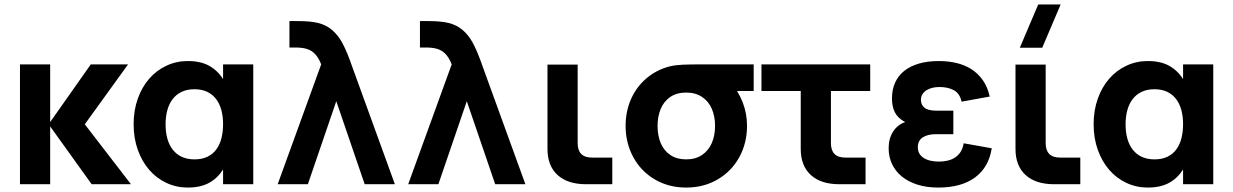

<svg xmlns="http://www.w3.org/2000/svg" viewBox="-20 -830 5556 865"><path d="M70 -540H206V-280L389 -540H557L362 -270L570 0H393L206 -260.5V0H70Z M1121 -540V0H985V-66.5Q961 -28 922.5 -6.5Q884 15 826 15Q774.5 15 729.8 -6Q685 -27 652.2 -64.8Q619.5 -102.5 600.8 -155Q582 -207.5 582 -270Q582 -333 600.8 -385.5Q619.5 -438 652.2 -475.5Q685 -513 729.8 -534Q774.5 -555 826 -555Q884 -555 922.5 -533.5Q961 -512 985 -473.5V-540ZM856 -428Q823.5 -428 799 -416.5Q774.5 -405 758.2 -384Q742 -363 734 -334Q726 -305 726 -270Q726 -234 734.2 -204.8Q742.5 -175.5 758.8 -155Q775 -134.5 799.5 -123.2Q824 -112 856 -112Q889.5 -112 913.8 -123.5Q938 -135 953.8 -155.8Q969.5 -176.5 977.2 -205.8Q985 -235 985 -270Q985 -306.5 976.8 -335.8Q968.5 -365 952.2 -385.5Q936 -406 912 -417Q888 -428 856 -428Z M1427 -540Q1425 -545 1422.8 -549.8Q1420.5 -554.5 1418.5 -559Q1407.5 -580 1393.2 -592.5Q1379 -605 1359.2 -610.5Q1339.5 -616 1310 -616H1284V-735H1323Q1377 -735 1411 -727Q1449.5 -718 1476 -695Q1502.5 -672 1520 -640.5Q1537.5 -609 1554.5 -563.5Q1556.5 -558 1558.8 -552Q1561 -546 1563 -540L1759 0H1623L1495 -374L1367 0H1231Z M2015 -540Q2013 -545 2010.8 -549.8Q2008.5 -554.5 2006.5 -559Q1995.5 -580 1981.2 -592.5Q1967 -605 1947.2 -610.5Q1927.5 -616 1898 -616H1872V-735H1911Q1965 -735 1999 -727Q2037.5 -718 2064 -695Q2090.5 -672 2108 -640.5Q2125.5 -609 2142.5 -563.5Q2144.5 -558 2146.8 -552Q2149 -546 2151 -540L2347 0H2211L2083 -374L1955 0H1819Z M2738.5 0H2620.5Q2537.5 0 2492 -41.5Q2446.5 -83 2446.5 -159V-539H2582.5V-185Q2582.5 -120 2647.5 -120H2738.5Z M3071.5 15Q2992 15 2929.8 -21.8Q2867.5 -58.5 2833 -122.2Q2798.5 -186 2798.5 -263Q2798.5 -328.5 2823 -383.8Q2847.5 -439 2892.5 -477.2Q2937.5 -515.5 2997.5 -531Q3022.5 -537 3055.2 -538.5Q3088 -540 3151.5 -540H3375.5V-420H3300.5Q3315 -396.5 3326 -369Q3345.5 -318.5 3345.5 -263Q3345.5 -185.5 3310.8 -122Q3276 -58.5 3213.5 -21.8Q3151 15 3071.5 15ZM3071.5 -112Q3113.5 -112 3142.8 -131.8Q3172 -151.5 3186.8 -185.5Q3201.5 -219.5 3201.5 -263Q3201.5 -306 3186.8 -340Q3172 -374 3142.5 -393.5Q3113 -413 3071.5 -413Q3028.5 -413 2999.5 -393Q2970.5 -373 2956.5 -339Q2942.5 -305 2942.5 -263Q2942.5 -218 2957.2 -184Q2972 -150 3001 -131Q3030 -112 3071.5 -112Z M3410.5 -540H3900.5V-420H3723.5V-185Q3723.5 -120 3788.5 -120H3879.5V0H3761.5Q3678.5 0 3633 -41.5Q3587.5 -83 3587.5 -159V-420H3410.5Z M4207 15Q4311.5 15 4373.3 -31Q4435 -77 4448 -162L4321.5 -184.5Q4318 -162 4308 -146.2Q4298 -130.5 4283.3 -120.8Q4268.5 -111 4250 -106.5Q4231.5 -102 4210.5 -102Q4166 -102 4140.5 -119Q4115 -136 4115 -166Q4115 -197 4137.3 -211.2Q4159.5 -225.5 4197 -225.5H4275V-331.5H4197Q4161 -331.5 4145 -344.8Q4129 -358 4129 -380Q4129 -395 4136 -405.8Q4143 -416.5 4154.5 -423.8Q4166 -431 4181 -434.5Q4196 -438 4212 -438Q4252 -438 4278.3 -423Q4304.5 -408 4312 -372L4439 -395Q4429 -439 4407.3 -469.5Q4385.5 -500 4355.3 -519Q4325 -538 4287.8 -546.5Q4250.5 -555 4210 -555Q4160 -555 4120.8 -543.8Q4081.5 -532.5 4054.3 -511Q4027 -489.5 4012.8 -458Q3998.5 -426.5 3998.5 -386.5Q3998.5 -349.5 4011.8 -323.5Q4025 -297.5 4058 -280Q4022.5 -267.5 4003 -236.2Q3983.5 -205 3983.5 -162Q3983.5 -123.5 3998.8 -91Q4014 -58.5 4042.8 -35Q4071.5 -11.5 4113 1.8Q4154.5 15 4207 15Z M4574.5 -615 4657.5 -810H4758.5L4675.5 -615ZM4847 0H4729Q4646 0 4600.5 -41.5Q4555 -83 4555 -159V-539H4691V-185Q4691 -120 4756 -120H4847Z M5446 -540V0H5310V-66.5Q5286 -28 5247.5 -6.5Q5209 15 5151 15Q5099.5 15 5054.8 -6Q5010 -27 4977.2 -64.8Q4944.5 -102.5 4925.8 -155Q4907 -207.5 4907 -270Q4907 -333 4925.8 -385.5Q4944.5 -438 4977.2 -475.5Q5010 -513 5054.8 -534Q5099.5 -555 5151 -555Q5209 -555 5247.5 -533.5Q5286 -512 5310 -473.5V-540ZM5181 -428Q5148.5 -428 5124 -416.5Q5099.5 -405 5083.2 -384Q5067 -363 5059 -334Q5051 -305 5051 -270Q5051 -234 5059.2 -204.8Q5067.5 -175.5 5083.8 -155Q5100 -134.5 5124.5 -123.2Q5149 -112 5181 -112Q5214.5 -112 5238.8 -123.5Q5263 -135 5278.8 -155.8Q5294.5 -176.5 5302.2 -205.8Q5310 -235 5310 -270Q5310 -306.5 5301.8 -335.8Q5293.5 -365 5277.2 -385.5Q5261 -406 5237 -417Q5213 -428 5181 -428Z"/></svg>

Font: Vela Sans ExtBd
Style: Regular
Weight: 800
Designer: Principal design: Mikhail Sharanda - project Manrope.
Design modification: Ravid Balaliev
Foundry: Mikhail Sharanda
Version: Version 1.001